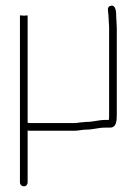

<svg xmlns="http://www.w3.org/2000/svg" viewBox="-20 -519 479 674"><path d="M77 121V-61C81 -60 86 -60 91 -60H241C256 -60 268 -64 283 -64C307 -64 325 -71 349 -71H366C389 -71 390 -95 390 -118V-422C390 -435 388 -448 388 -460C388 -476 387 -502 370 -499C352 -496 361 -477 361 -460C361 -447 363 -436 363 -422V-118C363 -110 363 -103 362 -98H350C324 -98 310 -91 282 -91L260 -89C254 -88 248 -87 241 -87H91C85 -87 80 -87 77 -88V-465L64 -464C61 -464 55 -465 52 -465H50V121C50 129 56 135 64 135C72 135 77 129 77 121Z"/></svg>

Font: Electronic
Style: Lt
Weight: 300
Version: Version 1.011